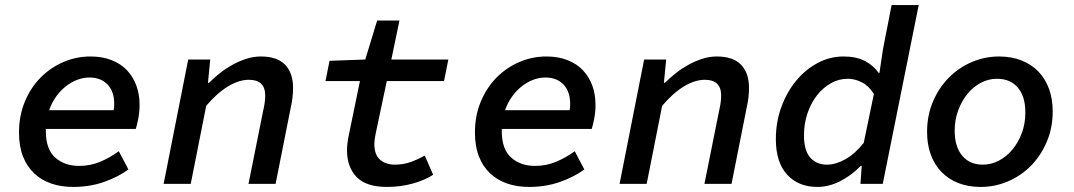

<svg xmlns="http://www.w3.org/2000/svg" viewBox="-20 -726 4240 758"><path d="M269 12Q221 12 182 -1.5Q143 -15 114.5 -42Q86 -69 70.5 -109Q55 -149 55 -203Q55 -269 78 -324.5Q101 -380 140 -419.5Q179 -459 230 -481Q281 -503 337 -503Q383 -503 419.5 -489Q456 -475 480.5 -449.5Q505 -424 518 -389Q531 -354 531 -312Q531 -283 525.5 -255.5Q520 -228 516 -217H161V-208Q161 -137 198 -104Q235 -71 292 -71Q337 -71 376 -87.5Q415 -104 449 -129L487 -57Q446 -27 390 -7.5Q334 12 269 12ZM333 -420Q310 -420 286.5 -411.5Q263 -403 241.5 -386.5Q220 -370 202.5 -346Q185 -322 174 -291H429Q430 -297 430.5 -303Q431 -309 431 -315Q431 -365 404.5 -392.5Q378 -420 333 -420Z M626 0 723 -491H810L801 -399H805Q825 -419 848.5 -437.5Q872 -456 898.5 -470.5Q925 -485 953 -494Q981 -503 1010 -503Q1074 -503 1105.5 -470.5Q1137 -438 1137 -379Q1137 -341 1128 -302L1068 0H961L1019 -289Q1023 -306 1025 -320.5Q1027 -335 1027 -349Q1027 -411 963 -411Q923 -411 879.5 -384.5Q836 -358 794 -308L733 0Z M1508 12Q1425 12 1387.5 -27.5Q1350 -67 1350 -132Q1350 -148 1352 -163Q1354 -178 1358 -197L1401 -406H1265L1281 -486L1422 -491L1469 -645H1557L1525 -491H1750L1733 -406H1507L1463 -198Q1460 -184 1459 -175Q1458 -166 1458 -157Q1458 -115 1480.5 -95.5Q1503 -76 1539 -76Q1573 -76 1603 -87Q1633 -98 1657 -112L1690 -36Q1658 -15 1610 -1.5Q1562 12 1508 12Z M2069 12Q2021 12 1982 -1.5Q1943 -15 1914.5 -42Q1886 -69 1870.5 -109Q1855 -149 1855 -203Q1855 -269 1878 -324.5Q1901 -380 1940 -419.5Q1979 -459 2030 -481Q2081 -503 2137 -503Q2183 -503 2219.5 -489Q2256 -475 2280.5 -449.5Q2305 -424 2318 -389Q2331 -354 2331 -312Q2331 -283 2325.5 -255.5Q2320 -228 2316 -217H1961V-208Q1961 -137 1998 -104Q2035 -71 2092 -71Q2137 -71 2176 -87.5Q2215 -104 2249 -129L2287 -57Q2246 -27 2190 -7.5Q2134 12 2069 12ZM2133 -420Q2110 -420 2086.5 -411.5Q2063 -403 2041.5 -386.5Q2020 -370 2002.5 -346Q1985 -322 1974 -291H2229Q2230 -297 2230.5 -303Q2231 -309 2231 -315Q2231 -365 2204.5 -392.5Q2178 -420 2133 -420Z M2426 0 2523 -491H2610L2601 -399H2605Q2625 -419 2648.5 -437.5Q2672 -456 2698.5 -470.5Q2725 -485 2753 -494Q2781 -503 2810 -503Q2874 -503 2905.5 -470.5Q2937 -438 2937 -379Q2937 -341 2928 -302L2868 0H2761L2819 -289Q2823 -306 2825 -320.5Q2827 -335 2827 -349Q2827 -411 2763 -411Q2723 -411 2679.5 -384.5Q2636 -358 2594 -308L2533 0Z M3207 12Q3132 12 3087.5 -36.5Q3043 -85 3043 -177Q3043 -244 3064.5 -303Q3086 -362 3122.5 -406.5Q3159 -451 3207.5 -477Q3256 -503 3310 -503Q3361 -503 3395 -485Q3429 -467 3449 -438H3452L3466 -532L3500 -706H3607L3465 0H3377L3382 -71H3378Q3341 -33 3296.5 -10.5Q3252 12 3207 12ZM3245 -76Q3279 -76 3317 -97Q3355 -118 3390 -162L3430 -355Q3410 -387 3382.5 -401Q3355 -415 3327 -415Q3291 -415 3259.5 -397Q3228 -379 3204.5 -348.5Q3181 -318 3167.5 -277.5Q3154 -237 3154 -192Q3154 -132 3178.5 -104Q3203 -76 3245 -76Z M3852 12Q3802 12 3763 -3.5Q3724 -19 3696.5 -47.5Q3669 -76 3654.5 -116Q3640 -156 3640 -205Q3640 -271 3663.5 -325.5Q3687 -380 3726 -419.5Q3765 -459 3816.5 -481Q3868 -503 3924 -503Q3973 -503 4012.5 -487.5Q4052 -472 4079.5 -443.5Q4107 -415 4121.5 -375Q4136 -335 4136 -286Q4136 -221 4112.5 -166Q4089 -111 4050 -71.5Q4011 -32 3959.5 -10Q3908 12 3852 12ZM3860 -76Q3893 -76 3923 -91.5Q3953 -107 3976.5 -135Q4000 -163 4014 -200.5Q4028 -238 4028 -282Q4028 -345 3998.5 -380Q3969 -415 3916 -415Q3883 -415 3853 -399.5Q3823 -384 3800 -356Q3777 -328 3763 -290.5Q3749 -253 3749 -210Q3749 -147 3778.5 -111.5Q3808 -76 3860 -76Z"/></svg>

Font: Source Code Pro Semibold
Style: Italic
Weight: 600
Italic angle: -11°
Monospace: yes
Designer: Paul D. Hunt, Teo Tuominen
Foundry: Adobe Systems Incorporated
Version: Version 1.050;PS 1.000;hotconv 16.6.51;makeotf.lib2.5.65220